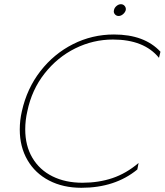

<svg xmlns="http://www.w3.org/2000/svg" viewBox="-20 -878 783 913"><path d="M522 -830Q524 -841 534 -849.5Q544 -858 555 -858Q566 -858 573 -849.5Q580 -841 578 -830Q575 -819 565 -810.5Q555 -802 544 -802Q533 -802 526 -810.5Q519 -819 522 -830ZM74 -262Q74 -306 84 -349Q108 -457 172 -539.5Q236 -622 327 -668Q418 -714 522 -714Q667 -714 743 -632L736 -603Q665 -690 517 -690Q423 -690 338 -648Q253 -606 192 -528.5Q131 -451 110 -349Q100 -306 100 -263Q100 -185 134 -127.5Q168 -70 229.5 -39.5Q291 -9 372 -9Q449 -9 514.5 -31Q580 -53 639 -103L633 -72Q527 15 367 15Q280 15 213.5 -19.5Q147 -54 110.5 -117Q74 -180 74 -262Z"/></svg>

Font: Prompt Thin
Style: Italic
Weight: 250
Italic angle: -12°
Designer: Katatrad Team
Foundry: CadsonDemak
Version: Version 1.001